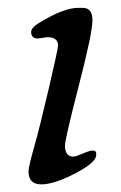

<svg xmlns="http://www.w3.org/2000/svg" viewBox="-20 -470 313 496"><path d="M181.6 -449.7H193.8Q218.8 -449.7 218.8 -417.2Q218.8 -384.8 183.3 -247.6Q147.9 -110.4 147.9 -94.2Q147.9 -65.4 169.4 -65.4Q175.8 -65.4 193.6 -73.2Q211.4 -81.1 220 -81.1Q228.5 -81.1 228.5 -73.7V-69.3Q228.5 -50.3 174.1 -22Q119.6 6.3 86.7 6.3Q53.7 6.3 53.7 -26.9Q53.7 -39.6 67.9 -89.1Q82 -138.7 106 -241.2Q129.9 -343.8 129.9 -351.6Q129.9 -374 103 -374L78.1 -370.6Q60.5 -370.6 60.5 -387.2Q60.5 -398.4 80.6 -410.6Q144.5 -449.7 181.6 -449.7Z"/></svg>

Font: Averia Serif Libre Light
Style: Italic
Weight: 300
Italic angle: -8.5°
Version: Version 1.002